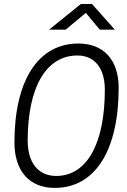

<svg xmlns="http://www.w3.org/2000/svg" viewBox="-20 -918 626 948"><path d="M250.5 9.8C448.7 9.8 565.9 -173.8 565.9 -484.4C565.9 -621.6 492.2 -703.1 367.2 -703.1C168.5 -703.1 51.3 -521.5 51.3 -214.4C51.3 -73.7 125 9.8 250.5 9.8ZM257.8 -49.3C168.9 -49.3 116.7 -114.3 116.7 -223.6C116.7 -487.8 208 -644 362.3 -644C447.3 -644 497.6 -581.1 497.6 -475.1C497.6 -207.5 408.2 -49.3 257.8 -49.3ZM222.2 -771.5H304.2L403.8 -854.5L472.7 -771.5H546.9L434.1 -898.4H379.4Z"/></svg>

Font: Cascadia Mono PL Light
Style: Italic
Weight: 300
Italic angle: -10°
Monospace: yes
Designer: Aaron Bell
Foundry: Saja Typeworks
Version: Version 2404.023